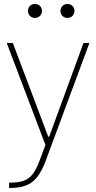

<svg xmlns="http://www.w3.org/2000/svg" viewBox="-20 -696 474 949"><path d="M13.2 -483.4H43.5L218.3 -20.5H223.1L392.6 -483.4H421.9L204.6 102.1Q177.7 173.8 139.4 203.4Q101.1 232.9 32.7 232.9H24.9V206.5H32.7Q73.7 206.5 99.6 196.5Q125.5 186.5 143.1 162.6Q160.6 138.7 176.3 96.2L204.6 20.5ZM118.2 -642.1Q118.2 -656.2 127.7 -666.3Q137.2 -676.3 152.3 -676.3Q168 -676.3 177.7 -666.3Q187.5 -656.2 187.5 -642.1Q187.5 -627.9 177.7 -617.7Q168 -607.4 152.3 -607.4Q137.2 -607.4 127.7 -617.7Q118.2 -627.9 118.2 -642.1ZM278.8 -642.1Q278.8 -656.2 288.3 -666.3Q297.9 -676.3 313 -676.3Q328.6 -676.3 338.4 -666.3Q348.1 -656.2 348.1 -642.1Q348.1 -627.9 338.4 -617.7Q328.6 -607.4 313 -607.4Q297.9 -607.4 288.3 -617.7Q278.8 -627.9 278.8 -642.1Z"/></svg>

Font: Estedad-FD Thin
Style: Regular
Weight: 100
Designer: Amin Abedi
Version: Version 7.3